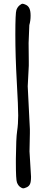

<svg xmlns="http://www.w3.org/2000/svg" viewBox="-20 -827 253 1045"><path d="M136.7 -469.7V-494.1L135.7 -592.8L139.6 -690.4C144.2 -706.4 146.5 -723 146.5 -740.2V-743.2C146.5 -758.8 144.4 -771.2 140.4 -780.5C136.3 -789.8 130 -796.5 121.6 -800.5C113.1 -804.6 106.9 -806.6 102.8 -806.6C98.7 -806.6 93.1 -803.6 85.9 -797.6C78.8 -791.6 73.2 -783.3 69.3 -772.7C65.4 -762.1 63.5 -717.6 63.5 -639.2C63.5 -560.7 66.1 -475.4 71.3 -383.3C76.5 -291.2 79.1 -229.6 79.1 -198.5C79.1 -167.4 77.1 -139.1 73.2 -113.5C69.3 -88 67.1 -37.8 66.4 37.1V59.6C66.4 120.8 68.4 156.2 72.3 166C76.5 177.1 82.2 185.2 89.4 190.4C96.5 195.6 102.1 198.2 106 198.2C109.9 198.2 116.1 196.4 124.8 192.6C133.4 188.9 139.6 182.9 143.3 174.8C147.1 166.7 148.9 153.3 148.9 134.8L140.6 -2.9L142.6 -101.6V-124L130.9 -357.4Z"/></svg>

Font: Drukaatie burti
Style: Regular
Weight: 400
Version: Version 0.14.4